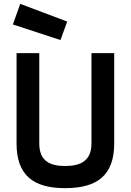

<svg xmlns="http://www.w3.org/2000/svg" viewBox="-20 -968 679 997"><path d="M184 -223V-692H66V-223C66 -57 154 9 318 9C484 9 573 -57 573 -223V-692H455V-223C455 -134 400 -106 318 -106C238 -106 184 -133 184 -223ZM85 -948 47 -841 294 -760 329 -856Z"/></svg>

Font: TitilliumText22L
Style: 800 wt
Weight: 800
Designer: Campivisivi
Foundry: Campivisivi
Version: 1.000